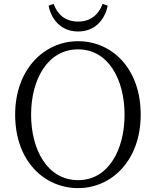

<svg xmlns="http://www.w3.org/2000/svg" viewBox="-20 -953 802 988"><path d="M382 15C555 15 704 -128 704 -363C704 -602 555 -741 382 -741C208 -741 58 -597 58 -363C58 -124 208 15 382 15ZM382 -26C223 -26 140 -184 140 -363C140 -541 223 -699 382 -699C539 -699 621 -541 621 -363C621 -184 539 -26 382 -26ZM230 -924C242 -860 289 -791 382 -791C475 -791 522 -860 534 -924L508 -933C488 -879 448 -842 382 -842C316 -842 275 -879 256 -933Z"/></svg>

Font: Kiri Minchoo Light
Style: Regular
Weight: 300
Designer: Ryoko NISHIZUKA 西塚涼子 (kana & ideographs); Frank Grießhammer (Latin, Greek & Cyrillic);
akenotsuki.com/eyeben/fonts/ (U+
Foundry: Adobe
akenotsuki.com/eyeben/fonts/
Version: Version 4.002;hotconv 1.0.119;makeotfexe 2.5.65604